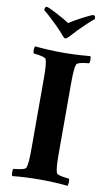

<svg xmlns="http://www.w3.org/2000/svg" viewBox="-95 -896 541 948"><g transform="rotate(10 176.0 -422.5)"><path d="M177.7 -788.1Q203.1 -804.7 245.1 -826.7Q287.1 -848.6 294.9 -848.6Q304.7 -848.6 304.7 -830.1Q281.2 -812.5 230.5 -761.7Q226.6 -757.8 191.4 -719.7Q182.6 -710.9 176.8 -710.9Q171.9 -710.9 164.1 -719.7Q146.5 -741.2 122.1 -765.6Q74.2 -812.5 50.8 -830.1Q50.8 -848.6 60.5 -848.6Q68.4 -848.6 110.4 -826.7Q152.3 -804.7 177.7 -788.1ZM176.8 -639.6Q248 -639.6 314.5 -646.5Q317.4 -641.6 317.9 -628.4Q318.4 -615.2 314.5 -610.4Q256.8 -605.5 252 -592.8Q244.1 -573.2 244.1 -501V-141.6Q244.1 -69.3 252 -49.8Q256.8 -37.1 314.5 -32.2Q318.4 -27.3 317.9 -14.2Q317.4 -1 314.5 3.9Q248 -2.9 174.8 -2.9Q103.5 -2.9 37.1 3.9Q34.2 -1 33.7 -14.2Q33.2 -27.3 37.1 -32.2Q94.7 -37.1 99.6 -49.8Q107.4 -69.3 107.4 -141.6V-501Q107.4 -573.2 99.6 -592.8Q94.7 -605.5 37.1 -610.4Q33.2 -615.2 33.7 -628.4Q34.2 -641.6 37.1 -646.5Q103.5 -639.6 176.8 -639.6Z"/></g></svg>

Font: Crimson
Style: Bold
Weight: 700
Version: Version 0.8 ; ttfautohint (v1.00) -l 8 -r 50 -G 200 -x 14 -D